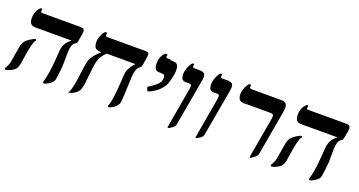

<svg xmlns="http://www.w3.org/2000/svg" viewBox="-39 -1109 3081 1648"><g transform="rotate(20 1502.0 -285.0)"><path d="M141 -415H140Q105 -415 93 -433Q81 -451 81 -486Q81 -507 89 -531Q96 -554 110 -570Q124 -587 131 -587Q140 -587 140 -579L138 -561Q138 -551 154 -551H501Q521 -551 529 -544Q538 -536 538 -519L535 -491L523 -426Q522 -413 509 -405Q493 -396 486 -381Q478 -365 475 -343Q472 -320 472 -244Q472 -203 471 -185Q469 -157 465 -123Q463 -112 460.5 -92.5Q458 -73 457 -65Q454 -41 441 -28Q427 -14 404 -1Q381 12 370 12Q361 12 361 4L362 -4Q384 -68 395 -214L399 -272Q402 -329 418 -359Q435 -391 469 -415ZM181 -315H182Q182 -310 178 -306Q157 -284 136 -141L125 -72Q120 -48 109 -32Q98 -16 67 -1Q37 14 21 14Q12 14 12 3Q14 -2 18 -9Q38 -36 45 -85Q66 -218 70 -229Q74 -241 81 -255Q87 -267 105 -282Q123 -297 144 -309Q165 -321 173 -321Q181 -321 181 -315Z M603 12 602 18Q597 18 597 12L599 5Q621 -32 637 -171Q649 -268 658 -296Q667 -325 688 -352Q708 -378 744 -409H736Q699 -409 685 -427Q672 -444 672 -480Q672 -510 690 -547Q708 -584 722 -584Q732 -584 732 -575L731 -562Q731 -548 749 -548H1095Q1116 -548 1122 -542Q1128 -536 1128 -522Q1128 -510 1123 -483L1114 -427Q1111 -409 1101 -403Q1077 -386 1068 -354Q1059 -321 1056 -205Q1053 -117 1050 -87Q1047 -56 1043 -47Q1039 -38 1026 -23Q1015 -11 993 2Q972 14 961 14Q954 14 954 6L955 0L959 -9Q975 -52 986 -198L990 -266Q991 -307 999 -330Q1006 -351 1020 -373Q1033 -393 1053 -413H790Q753 -378 738 -341Q723 -305 717 -239Q706 -130 702 -102Q697 -74 690 -54Q682 -33 665 -19Q646 -3 630 4Q612 12 603 12Z M1325 -553 1320 -548Q1360 -548 1374 -542Q1388 -536 1394 -521Q1400 -506 1400 -479Q1400 -450 1389 -403Q1378 -357 1364 -333Q1349 -308 1325 -285Q1301 -262 1271 -246Q1240 -229 1233 -229Q1228 -229 1222 -243Q1216 -256 1216 -263Q1216 -266 1222 -269Q1232 -274 1255 -290Q1281 -309 1293 -321Q1306 -334 1315 -350Q1322 -363 1322 -385Q1322 -402 1315 -409Q1308 -416 1281 -416H1270Q1245 -416 1233 -431Q1221 -446 1221 -484Q1221 -524 1239 -555Q1257 -587 1274 -587Q1284 -587 1284 -579L1281 -564Q1281 -553 1296 -553Z M1515 -415 1513 -414Q1488 -414 1477 -429Q1467 -443 1467 -476Q1467 -498 1476 -524Q1485 -550 1497 -569Q1509 -588 1520 -588Q1527 -588 1527 -579L1525 -566Q1525 -552 1542 -552H1584Q1616 -552 1629 -542Q1642 -532 1642 -509Q1642 -497 1638 -472L1562 -44Q1559 -32 1553 -26Q1549 -22 1539 -14Q1511 6 1504 6Q1497 6 1497 1L1563 -378L1564 -392Q1564 -409 1557 -412Q1550 -415 1533 -415Z M1770 -415 1768 -414Q1743 -414 1732 -429Q1722 -443 1722 -476Q1722 -498 1731 -524Q1740 -550 1752 -569Q1764 -588 1775 -588Q1782 -588 1782 -579L1780 -566Q1780 -552 1797 -552H1839Q1871 -552 1884 -542Q1897 -532 1897 -509Q1897 -497 1893 -472L1817 -44Q1814 -32 1808 -26Q1804 -22 1794 -14Q1766 6 1759 6Q1752 6 1752 1L1818 -378L1819 -392Q1819 -409 1812 -412Q1805 -415 1788 -415Z M2052 -416 2051 -414Q2017 -414 2002 -429Q1987 -444 1987 -482Q1987 -515 2005 -551Q2023 -587 2037 -587Q2047 -587 2047 -578L2045 -567Q2045 -551 2064 -551H2332Q2364 -551 2377 -538Q2390 -525 2390 -499Q2390 -488 2384 -451L2314 -52Q2312 -44 2310 -40Q2307 -34 2302 -29Q2295 -22 2278 -9Q2258 6 2254 6Q2247 6 2247 -1L2249 -16L2310 -359Q2314 -384 2314 -391Q2314 -407 2306 -412Q2299 -416 2280 -416Z M2570 -415H2569Q2534 -415 2522 -433Q2510 -451 2510 -486Q2510 -507 2518 -531Q2525 -554 2539 -570Q2553 -587 2560 -587Q2569 -587 2569 -579L2567 -561Q2567 -551 2583 -551H2930Q2950 -551 2958 -544Q2967 -536 2967 -519L2964 -491L2952 -426Q2951 -413 2938 -405Q2922 -396 2915 -381Q2907 -365 2904 -343Q2901 -320 2901 -244Q2901 -203 2900 -185Q2898 -157 2894 -123Q2892 -112 2889.5 -92.5Q2887 -73 2886 -65Q2883 -41 2870 -28Q2856 -14 2833 -1Q2810 12 2799 12Q2790 12 2790 4L2791 -4Q2813 -68 2824 -214L2828 -272Q2831 -329 2847 -359Q2864 -391 2898 -415ZM2610 -315H2611Q2611 -310 2607 -306Q2586 -284 2565 -141L2554 -72Q2549 -48 2538 -32Q2527 -16 2496 -1Q2466 14 2450 14Q2441 14 2441 3Q2443 -2 2447 -9Q2467 -36 2474 -85Q2495 -218 2499 -229Q2503 -241 2510 -255Q2516 -267 2534 -282Q2552 -297 2573 -309Q2594 -321 2602 -321Q2610 -321 2610 -315Z"/></g></svg>

Font: Libra Serif Modern
Style: Bold Italic
Weight: 700
Italic angle: -12°
Designer: Stefan Peev, Context Ltd
Foundry: Stefan Peev, Context Ltd
Version: Version 1.000